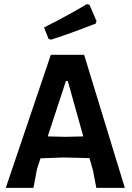

<svg xmlns="http://www.w3.org/2000/svg" viewBox="-20 -909 640 929"><path d="M400 -889 413 -886 447 -807 443 -795Q321 -747 227 -717L215 -721L193 -776Q316 -838 400 -889ZM387 -644 584 0H446L430 -84L413 -144L287 -147L176 -143L159 -91L142 0H8L226 -644ZM299 -517 211 -249 297 -247 383 -249 308 -517Z"/></svg>

Font: Alegreya Sans SC
Style: Bold
Weight: 700
Designer: Juan Pablo del Peral
Foundry: Huerta Tipografica
Version: Version 2.007